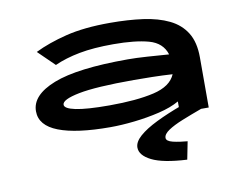

<svg xmlns="http://www.w3.org/2000/svg" viewBox="-77 -584 1154 915"><g transform="rotate(-10 500.0 -126.0)"><path d="M425 11Q261 11 174.5 -22.5Q88 -56 88 -125Q88 -203 202.5 -248Q317 -293 561 -293Q602 -293 654.5 -289.5Q707 -286 760 -282Q742 -340 677 -358Q612 -376 506 -376Q410 -376 341.5 -363Q273 -350 220 -326L141 -403Q206 -435 294 -457Q382 -479 508 -479Q596 -479 668 -469Q740 -459 792.5 -433.5Q845 -408 873.5 -362Q902 -316 902 -243V0H762V-54Q722 -31 663 -17Q604 -3 541 4Q478 11 425 11ZM223 -133Q223 -114 275.5 -103Q328 -92 438 -92Q570 -92 653.5 -111.5Q737 -131 760 -186Q712 -189 662.5 -190Q613 -191 573 -191Q389 -191 306 -174.5Q223 -158 223 -133ZM775 141 758 227Q642 221 588 194Q534 167 534 129Q534 102 564.5 75Q595 48 650 21Q705 -6 776 -32L865 0Q813 19 769.5 36.5Q726 54 700 71.5Q674 89 674 107Q674 123 705 130.5Q736 138 775 141Z"/></g></svg>

Font: Inconsolata UltraExpanded ExtraBold
Style: Regular
Weight: 800
Width: 9
Monospace: yes
Designer: Raph Levien, Cyreal, Brenton Simpson
Foundry: Raph Levien, Cyreal, Google
Version: Version 3.001; ttfautohint (v1.8.2.53-6de2)